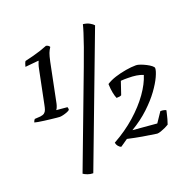

<svg xmlns="http://www.w3.org/2000/svg" viewBox="-146 -897 1128 1135"><g transform="rotate(-20 418.5 -329.5)"><path d="M178.5 -285.5Q174.3 -285.5 159.3 -287Q144.4 -288.5 124.6 -290.8Q104.8 -293.2 84.2 -295.7Q63.6 -298.2 47.7 -301.1Q31.7 -304 25.2 -306Q27.2 -313.8 30.1 -318.3Q33 -322.9 35 -324.9L70.6 -327.1Q87.7 -329.1 96.6 -336Q105.5 -343 109.6 -355Q113.7 -367 116.7 -383L159.4 -593.3Q162.6 -610.3 167.4 -623.8Q172.2 -637.4 173.4 -639L172.6 -641L88.3 -633Q90.3 -642.4 93.9 -651.9Q97.6 -661.5 100.6 -665.5Q127.8 -671.7 153.7 -678.5Q179.5 -685.2 203.1 -693.1Q226.7 -701 244.9 -708.5Q253.6 -706.5 258.8 -702.8Q264 -699.1 266.5 -693.6Q255.5 -676.8 249.8 -661.6Q244 -646.3 236.5 -611.9L187 -367.5Q184.8 -356.8 180.5 -345.9Q176.3 -335 171.7 -330.4L240.3 -324.1Q241.5 -322.1 242.4 -316.5Q243.3 -311 242.3 -306.2Q237.3 -301.2 224.8 -296.3Q212.3 -291.5 199.4 -288.5Q186.5 -285.5 178.5 -285.5ZM250.1 95.1Q232.1 95.1 215.7 89Q199.3 83 189.5 76L411.7 -513Q436.3 -577.9 452.7 -624.7Q469 -671.6 479.3 -703.9Q489.5 -736.1 493.7 -754.1Q518.1 -751.3 535.1 -741.7Q552.1 -732 559.1 -723ZM459.7 4.5Q449.9 2.2 441.5 -8.2Q433.1 -18.5 431.3 -31.1Q509.9 -74.5 571.5 -129Q633.1 -183.6 673.6 -240.8Q714.1 -298 729.6 -349Q710.1 -357 687.5 -360.5Q664.8 -364 635.3 -364Q624.9 -364 613.5 -364Q602 -364 590.1 -362.7L562.8 -282Q555.5 -276.2 531.8 -276.2Q525.5 -290 520.7 -313.6Q516 -337.2 514.8 -369.7Q539.1 -385.5 572 -396Q605 -406.5 640.4 -412.5Q675.8 -418.5 705.4 -418.5Q715.6 -418.5 732.4 -412.5Q749.1 -406.5 766.1 -397.8Q783.1 -389.2 794.9 -379.8Q806.7 -370.5 806.7 -363.5Q806.7 -346.5 791.1 -312.3Q775.5 -278.1 744.5 -235.3Q713.5 -192.5 665.9 -147.8Q618.4 -103 554.5 -65L706.2 -52L748.4 -114.6Q761.7 -114.6 771.4 -112.1Q781.1 -109.6 783.7 -106.9Q780.9 -94.3 777.8 -81.6Q774.7 -69 771.2 -55.5Q767.7 -42 761.4 -24.5Q753.4 -19.2 738.9 -12.3Q724.4 -5.5 709.9 -0.5Q695.4 4.5 685.6 4.5Q639.4 -2.2 597.3 -9.3Q555.3 -16.5 506.1 -27.5Z"/></g></svg>

Font: Texturina Medium
Style: Italic
Weight: 500
Italic angle: -11°
Designer: Guillermo Torres Carreño
Foundry: Omnibus-Type
Version: Version 1.002